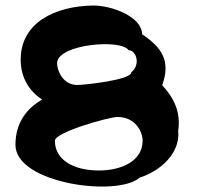

<svg xmlns="http://www.w3.org/2000/svg" viewBox="-20 -728 720 696"><path d="M36 -203C36 -62 406 -13 486 -84C564 -109 634 -174 626 -254C636 -322 610 -374 568 -419C600 -508 566 -556 495 -604C495 -666 388 -708 318 -708C178 -706 55 -645 55 -512C55 -444 88 -396 133 -367C78 -336 36 -284 36 -203ZM179 -218C179 -249 376 -304 406 -304C472 -304 497 -249 497 -218C497 -145 422 -110 338 -110C252 -110 179 -145 179 -218ZM187 -499C187 -568 420 -588 446 -546C474 -546 491 -494 456 -466C456 -438 286 -420 260 -420C208 -420 187 -472 187 -499Z"/></svg>

Font: Ampere
Style: SC
Weight: 400
Version: Version 1